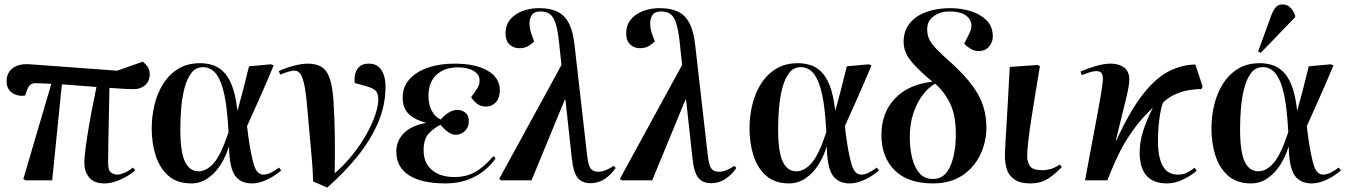

<svg xmlns="http://www.w3.org/2000/svg" viewBox="-20 -819 6133 872"><path d="M454 14Q407 14 385 -13Q363 -40 363 -80Q363 -115 377.5 -207Q392 -299 418 -424Q380 -427 339.5 -430Q299 -433 261 -436L217 0H96L86 -6L213 -438Q194 -439 176.5 -440Q159 -441 144 -441Q127 -442 117.5 -434Q108 -426 100 -402L94 -385Q60 -380 35 -397.5Q10 -415 10 -450Q10 -489 38.5 -510Q67 -531 117 -527L512 -498L629 -539Q640 -530 650 -516Q660 -502 660 -483Q660 -450 639 -432Q618 -414 587 -414Q574 -414 544.5 -415.5Q515 -417 477 -420Q476 -357 474.5 -290.5Q473 -224 472 -168Q471 -112 471 -81Q471 -44 484.5 -35Q498 -26 514 -26Q524 -26 542.5 -33Q561 -40 584 -58L594 -45Q580 -32 557 -18.5Q534 -5 507 4.5Q480 14 454 14Z M849 14Q784 14 744.5 -21Q705 -56 687 -112.5Q669 -169 669 -235Q669 -290 681.5 -342.5Q694 -395 721 -438Q748 -481 789.5 -506.5Q831 -532 889 -532Q916 -532 942.5 -524.5Q969 -517 992.5 -495.5Q1016 -474 1033 -431.5Q1050 -389 1058 -318H1059Q1072 -365 1081 -398.5Q1090 -432 1096.5 -460Q1103 -488 1111 -518L1211 -527L1223 -522Q1188 -438 1160 -375.5Q1132 -313 1102 -246L1108 -198Q1120 -113 1133.5 -69.5Q1147 -26 1176 -26Q1193 -26 1211.5 -35.5Q1230 -45 1247 -58L1257 -45Q1245 -34 1223.5 -20Q1202 -6 1175.5 4Q1149 14 1124 14Q1073 14 1047.5 -21.5Q1022 -57 1020 -152H1019Q1005 -106 980.5 -68.5Q956 -31 922.5 -8.5Q889 14 849 14ZM882 -41Q918 -41 951 -78.5Q984 -116 1018 -219L1014 -277Q1007 -365 992 -417Q977 -469 954.5 -491.5Q932 -514 902 -514Q869 -514 849 -487.5Q829 -461 818 -419Q807 -377 803 -328Q799 -279 799 -233Q799 -129 820 -85Q841 -41 882 -41Z M1466 33 1402 5Q1401 -35 1398.5 -67.5Q1396 -100 1393 -134Q1390 -168 1386 -210.5Q1382 -253 1377 -312Q1371 -389 1363 -429Q1355 -469 1344 -483.5Q1333 -498 1319 -498Q1304 -498 1285 -492Q1266 -486 1253 -480L1246 -496Q1278 -511 1314.5 -520.5Q1351 -530 1377 -530Q1416 -530 1440.5 -515Q1465 -500 1478 -461.5Q1491 -423 1495 -354Q1499 -287 1500.5 -209Q1502 -131 1500 -32Q1544 -70 1580.5 -115.5Q1617 -161 1643.5 -208Q1670 -255 1684 -296.5Q1698 -338 1698 -367Q1698 -397 1684.5 -408.5Q1671 -420 1642 -428L1591 -442Q1587 -481 1603 -505.5Q1619 -530 1655 -530Q1694 -530 1712.5 -500.5Q1731 -471 1731 -427Q1731 -338 1695 -257Q1659 -176 1599 -103.5Q1539 -31 1466 33Z M2003 14Q1893 14 1836 -24Q1779 -62 1780 -131Q1780 -179 1813.5 -213.5Q1847 -248 1912 -260V-262Q1857 -278 1832.5 -305.5Q1808 -333 1809 -377Q1809 -425 1840 -459.5Q1871 -494 1924 -512Q1977 -530 2044 -530Q2141 -530 2196.5 -497Q2252 -464 2250 -405Q2249 -372 2231 -353.5Q2213 -335 2187 -335Q2162 -335 2144.5 -349.5Q2127 -364 2120 -378Q2141 -407 2149.5 -421Q2158 -435 2158 -454Q2158 -481 2131 -497Q2104 -513 2060 -513Q1998 -513 1962 -479Q1926 -445 1926 -383Q1926 -343 1941.5 -315Q1957 -287 1982 -276Q1997 -295 2017.5 -307.5Q2038 -320 2058 -320Q2078 -320 2094 -307Q2110 -294 2109 -268Q2109 -240 2091 -223.5Q2073 -207 2050 -207Q2033 -207 2014.5 -220Q1996 -233 1981 -252Q1954 -240 1929 -214.5Q1904 -189 1904 -139Q1903 -80 1941 -47.5Q1979 -15 2043 -15Q2098 -15 2138.5 -38Q2179 -61 2221 -110L2231 -100Q2195 -48 2137 -17Q2079 14 2003 14Z M2662 13Q2624 13 2604 -11Q2584 -35 2577 -100L2548 -366H2545L2394 0H2257L2247 -6L2530 -524L2519 -627Q2513 -683 2503 -713.5Q2493 -744 2476.5 -755.5Q2460 -767 2435 -767Q2407 -767 2396 -751.5Q2385 -736 2385 -714Q2385 -699 2387.5 -686.5Q2390 -674 2398 -652L2406 -631Q2399 -623 2381.5 -611.5Q2364 -600 2339 -600Q2312 -600 2294 -617Q2276 -634 2276 -668Q2276 -721 2320 -751.5Q2364 -782 2430 -782Q2476 -782 2509.5 -767Q2543 -752 2563 -714.5Q2583 -677 2590 -609L2646 -118Q2651 -70 2662 -54.5Q2673 -39 2697 -39Q2714 -39 2732 -46.5Q2750 -54 2768 -66L2776 -56Q2757 -27 2727.5 -7Q2698 13 2662 13Z M3210 13Q3172 13 3152 -11Q3132 -35 3125 -100L3096 -366H3093L2942 0H2805L2795 -6L3078 -524L3067 -627Q3061 -683 3051 -713.5Q3041 -744 3024.5 -755.5Q3008 -767 2983 -767Q2955 -767 2944 -751.5Q2933 -736 2933 -714Q2933 -699 2935.5 -686.5Q2938 -674 2946 -652L2954 -631Q2947 -623 2929.5 -611.5Q2912 -600 2887 -600Q2860 -600 2842 -617Q2824 -634 2824 -668Q2824 -721 2868 -751.5Q2912 -782 2978 -782Q3024 -782 3057.5 -767Q3091 -752 3111 -714.5Q3131 -677 3138 -609L3194 -118Q3199 -70 3210 -54.5Q3221 -39 3245 -39Q3262 -39 3280 -46.5Q3298 -54 3316 -66L3324 -56Q3305 -27 3275.5 -7Q3246 13 3210 13Z M3564 14Q3499 14 3459.5 -21Q3420 -56 3402 -112.5Q3384 -169 3384 -235Q3384 -290 3396.5 -342.5Q3409 -395 3436 -438Q3463 -481 3504.5 -506.5Q3546 -532 3604 -532Q3631 -532 3657.5 -524.5Q3684 -517 3707.5 -495.5Q3731 -474 3748 -431.5Q3765 -389 3773 -318H3774Q3787 -365 3796 -398.5Q3805 -432 3811.5 -460Q3818 -488 3826 -518L3926 -527L3938 -522Q3903 -438 3875 -375.5Q3847 -313 3817 -246L3823 -198Q3835 -113 3848.5 -69.5Q3862 -26 3891 -26Q3908 -26 3926.5 -35.5Q3945 -45 3962 -58L3972 -45Q3960 -34 3938.5 -20Q3917 -6 3890.5 4Q3864 14 3839 14Q3788 14 3762.5 -21.5Q3737 -57 3735 -152H3734Q3720 -106 3695.5 -68.5Q3671 -31 3637.5 -8.5Q3604 14 3564 14ZM3597 -41Q3633 -41 3666 -78.5Q3699 -116 3733 -219L3729 -277Q3722 -365 3707 -417Q3692 -469 3669.5 -491.5Q3647 -514 3617 -514Q3584 -514 3564 -487.5Q3544 -461 3533 -419Q3522 -377 3518 -328Q3514 -279 3514 -233Q3514 -129 3535 -85Q3556 -41 3597 -41Z M4216 14Q4103 14 4043 -46Q3983 -106 3983 -206Q3983 -307 4044.5 -371.5Q4106 -436 4215 -448Q4162 -492 4133.5 -523Q4105 -554 4094.5 -578.5Q4084 -603 4084 -629Q4084 -679 4111.5 -713Q4139 -747 4187 -764.5Q4235 -782 4296 -782Q4342 -782 4386.5 -769Q4431 -756 4460 -727.5Q4489 -699 4489 -652Q4489 -628 4472 -607.5Q4455 -587 4424 -587Q4405 -587 4387 -598Q4369 -609 4359 -621Q4377 -655 4384.5 -671.5Q4392 -688 4392 -703Q4392 -730 4367 -748.5Q4342 -767 4291 -767Q4252 -767 4221.5 -746Q4191 -725 4191 -686Q4191 -662 4199.5 -642.5Q4208 -623 4232 -597.5Q4256 -572 4304 -530Q4363 -476 4397.5 -428.5Q4432 -381 4446 -335Q4460 -289 4460 -242Q4460 -175 4432.5 -117Q4405 -59 4351 -22.5Q4297 14 4216 14ZM4218 -6Q4269 -6 4294.5 -61.5Q4320 -117 4321 -204Q4322 -294 4295 -349Q4268 -404 4227 -439Q4198 -423 4171.5 -389Q4145 -355 4128.5 -306Q4112 -257 4112 -195Q4112 -145 4122.5 -102Q4133 -59 4156 -32.5Q4179 -6 4218 -6Z M4660 14Q4614 14 4588.5 -3Q4563 -20 4553.5 -48Q4544 -76 4544 -108Q4544 -131 4547.5 -190Q4551 -249 4556 -332.5Q4561 -416 4566 -515L4693 -524L4703 -518Q4694 -465 4684 -404.5Q4674 -344 4665 -286Q4656 -228 4650.5 -181.5Q4645 -135 4645 -109Q4645 -86 4657 -66Q4669 -46 4714 -46Q4733 -46 4752 -51.5Q4771 -57 4794 -72L4802 -60Q4771 -27 4738 -6.5Q4705 14 4660 14Z M5280 14Q5156 14 5156 -127Q5156 -175 5172 -225Q5188 -275 5216 -330Q5164 -281 5127.5 -230Q5091 -179 5067.5 -132.5Q5044 -86 5030 -51Q5016 -16 5009 0H4908Q4916 -44 4926.5 -100Q4937 -156 4948 -214.5Q4959 -273 4968.5 -324.5Q4978 -376 4983.5 -412.5Q4989 -449 4989 -459Q4989 -481 4981.5 -488.5Q4974 -496 4960 -496Q4945 -496 4926.5 -490Q4908 -484 4893 -478L4887 -494Q4919 -508 4956.5 -519Q4994 -530 5025 -530Q5060 -530 5084.5 -513Q5109 -496 5109 -456Q5109 -431 5093.5 -368Q5078 -305 5048 -182L5050 -181Q5111 -314 5169 -388.5Q5227 -463 5286 -494Q5345 -525 5409 -526L5442 -426L5436 -414Q5413 -415 5382 -410Q5351 -405 5319.5 -391.5Q5288 -378 5262 -353Q5252 -328 5245.5 -279Q5239 -230 5239 -177Q5239 -106 5260.5 -66Q5282 -26 5329 -26Q5355 -26 5372.5 -35.5Q5390 -45 5405 -57L5415 -44Q5390 -21 5352.5 -3.5Q5315 14 5280 14Z M5662 14Q5597 14 5557.5 -21Q5518 -56 5500 -112.5Q5482 -169 5482 -235Q5482 -290 5494.5 -342.5Q5507 -395 5534 -438Q5561 -481 5602.5 -506.5Q5644 -532 5702 -532Q5729 -532 5755.5 -524.5Q5782 -517 5805.5 -495.5Q5829 -474 5846 -431.5Q5863 -389 5871 -318H5872Q5885 -365 5894 -398.5Q5903 -432 5909.5 -460Q5916 -488 5924 -518L6024 -527L6036 -522Q6001 -438 5973 -375.5Q5945 -313 5915 -246L5921 -198Q5933 -113 5946.5 -69.5Q5960 -26 5989 -26Q6006 -26 6024.5 -35.5Q6043 -45 6060 -58L6070 -45Q6058 -34 6036.5 -20Q6015 -6 5988.5 4Q5962 14 5937 14Q5886 14 5860.5 -21.5Q5835 -57 5833 -152H5832Q5818 -106 5793.5 -68.5Q5769 -31 5735.5 -8.5Q5702 14 5662 14ZM5695 -41Q5731 -41 5764 -78.5Q5797 -116 5831 -219L5827 -277Q5820 -365 5805 -417Q5790 -469 5767.5 -491.5Q5745 -514 5715 -514Q5682 -514 5662 -487.5Q5642 -461 5631 -419Q5620 -377 5616 -328Q5612 -279 5612 -233Q5612 -129 5633 -85Q5654 -41 5695 -41ZM5706 -579 5694 -585 5754 -750Q5764 -775 5775 -787Q5786 -799 5805 -799Q5826 -799 5840 -785Q5854 -771 5862 -749V-741Z"/></svg>

Font: Literata 72pt SemiBold
Style: Italic
Weight: 600
Italic angle: -2°
Designer: Latin by Veronika Burian and Jose Scaglione. Greek by Irene Vlachou. Cyrillic by Vera Evstafieva
Foundry: TypeTogether
Version: Version 3.002